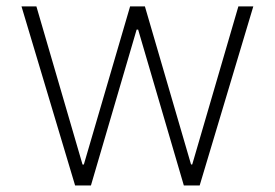

<svg xmlns="http://www.w3.org/2000/svg" viewBox="-20 -565 837 585"><path d="M208.8 0 45.5 -545.5H90.9L231.5 -63.6H235.4L376.4 -545.5H421.5L562.1 -63.9H565.7L706.3 -545.5H751.8L588.4 0H540.1L400.9 -474.8H396.3L257.1 0Z"/></svg>

Font: Inter Extra Light BETA
Style: Regular
Weight: 200
Designer: Rasmus Andersson
Foundry: rsms
Version: Version 3.011;git-f93a4a705